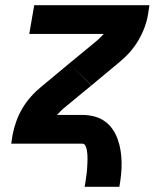

<svg xmlns="http://www.w3.org/2000/svg" viewBox="-20 -550 640 735"><path d="M330 -223 245 -307 353 -396Q359 -402 365 -407.5Q371 -413 377 -420H92L111 -530H552L547 -497Q543 -471 533.5 -445.5Q524 -420 510 -396Q496 -372 477.5 -351Q459 -330 437 -312ZM304 165Q306 156 307 147.5Q308 139 309.5 130Q311 121 312 112Q313 103 313.5 94Q314 85 314.5 76.5Q315 68 315 59Q315 50 314.5 41.5Q314 33 312.5 24.5Q311 16 307 8Q303 0 295 0H23L28 -33Q33 -59 42 -84.5Q51 -110 65 -134Q79 -158 97.5 -179Q116 -200 138 -218L245 -307L328 -224L330 -223L222 -134Q216 -128 210 -122.5Q204 -117 198 -110H295Q318 -110 340 -104.5Q362 -99 380 -86.5Q398 -74 410.5 -56Q423 -38 430.5 -17Q438 4 441.5 26Q445 48 445.5 71.5Q446 95 443.5 118.5Q441 142 437 165Z"/></svg>

Font: Iosevka Curly XBdEx
Style: Italic
Weight: 800
Width: 7
Italic angle: -9°
Monospace: yes
Designer: Belleve Invis
Foundry: Belleve Invis
Version: Version 11.1.0; ttfautohint (v1.8.3)